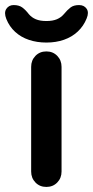

<svg xmlns="http://www.w3.org/2000/svg" viewBox="-65 -738 367 758"><path d="M178 -61Q178 -35 161 -17.5Q144 0 118 0Q92 0 75 -17.5Q58 -35 58 -61V-474Q58 -500 75 -517.5Q92 -535 118 -535Q144 -535 161 -517.5Q178 -500 178 -474ZM118 -570Q81 -570 49.5 -580.5Q18 -591 -5 -612Q-28 -633 -40 -663Q-50 -688 -40 -703Q-30 -718 -11 -718Q10 -718 23 -708.5Q36 -699 49 -682Q60 -669 76.5 -662Q93 -655 118 -655Q143 -655 159.5 -662Q176 -669 187 -682Q201 -699 213.5 -708.5Q226 -718 247 -718Q267 -718 277 -703.5Q287 -689 277 -665Q265 -635 242 -613.5Q219 -592 187.5 -581Q156 -570 118 -570Z"/></svg>

Font: zvoove
Style: Bold
Weight: 700
Designer: Vernon Adams (Nunito) & Andrew Paglinawan (Quicksand)
Foundry: zvoove
Version: Version 3.006